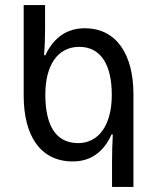

<svg xmlns="http://www.w3.org/2000/svg" viewBox="-20 -734 614 754"><path d="M420 0H504V-364C504 -518 439 -623 313 -623C245 -623 192 -589 158 -517H153C156 -552 157 -587 157 -618V-714H73V-359C73 -200 139 -100 266 -100C333 -100 386 -134 418 -206H423C421 -170 420 -134 420 -99ZM287 -172C202 -172 158 -237 158 -363C158 -477 206 -550 291 -550C374 -550 419 -483 419 -361C419 -242 367 -172 287 -172Z"/></svg>

Font: Noto Sans Georgian Condensed
Style: Regular
Weight: 400
Width: 3
Designer: Monotype Design Team, Akaki Razmadze
Foundry: Google LLC
Version: Version 2.005